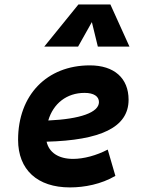

<svg xmlns="http://www.w3.org/2000/svg" viewBox="-20 -815 626 845"><path d="M301.8 -115.7C237.8 -115.7 195.8 -143.6 185.1 -191.4C420.9 -197.8 545.9 -253.4 545.9 -376C545.9 -471.2 482.4 -527.3 375.5 -527.3C186 -527.3 59.6 -396.5 59.6 -199.7C59.6 -67.9 144.5 9.8 287.6 9.8C352.1 9.8 425.8 -4.4 487.8 -41L454.1 -156.7C404.8 -130.9 348.6 -115.7 301.8 -115.7ZM465.8 -795.4H325.2L174.8 -609.9H323.7L384.3 -717.8L410.6 -609.9H549.8ZM192.4 -284.7C214.4 -359.4 273.4 -406.2 352.1 -406.2C392.6 -406.2 415.5 -391.1 415.5 -365.7C415.5 -320.3 333.5 -291 192.4 -284.7Z"/></svg>

Font: Cascadia Mono NF
Style: Bold Italic
Weight: 700
Italic angle: -10°
Monospace: yes
Designer: Aaron Bell
Foundry: Saja Typeworks
Version: Version 2404.023